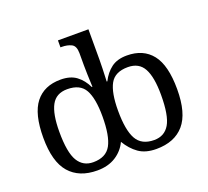

<svg xmlns="http://www.w3.org/2000/svg" viewBox="-130 -919 1177 1089"><g transform="rotate(-20 459.0 -375.0)"><path d="M281 10Q172 10 113.5 -57Q55 -124 55 -269Q55 -413 107.5 -479.5Q160 -546 259 -546Q318 -546 354 -519Q390 -492 412 -446H416Q416 -446 415 -469Q414 -492 413 -523Q412 -554 412 -576V-650Q412 -694 387.5 -706Q363 -718 330 -718H322V-760H506V-576Q506 -554 505 -523Q504 -492 503 -469Q502 -446 502 -446H506Q529 -492 565 -519Q601 -546 659 -546Q758 -546 810.5 -479.5Q863 -413 863 -269Q863 -124 805 -57Q747 10 637 10Q572 10 531 -19Q490 -48 461 -97Q438 -48 392 -19Q346 10 281 10ZM275 -42Q352 -42 382 -96.5Q412 -151 412 -269Q412 -377 383 -429.5Q354 -482 276 -482Q209 -482 180.5 -429.5Q152 -377 152 -270Q152 -145 183 -93.5Q214 -42 275 -42ZM643 -42Q705 -42 735.5 -93.5Q766 -145 766 -270Q766 -377 737.5 -429.5Q709 -482 642 -482Q564 -482 535 -429.5Q506 -377 506 -269Q506 -151 536.5 -96.5Q567 -42 643 -42Z"/></g></svg>

Font: NotoSerif-Regular
Style: Regular
Weight: 400
Designer: Monotype Design Team
Foundry: Monotype Imaging Inc.
Version: Version 2.007; ttfautohint (v1.8) -l 8 -r 50 -G 200 -x 14 -D